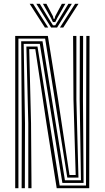

<svg xmlns="http://www.w3.org/2000/svg" viewBox="-20 -989 550 1009"><path d="M59.9 0V-800H231.5L285.4 -465L345.1 -69.3H377.8L366.1 -466.5L364.1 -800H381.4V-466.5L392.3 -55.5H333.7L217.2 -786.1H76.8V0ZM93.7 0 94.5 -341.9 91.3 -772.3H203.3L321.2 -41.6H405.5L398.7 -466.5L399.5 -800H416.8L416 -466.5L419.2 -27.7H307.8L189.3 -758.4H104.5L111.4 -341.9L110.6 0ZM128.7 0V-341.9L118.6 -744.5H177L293.5 -13.9H432L433.7 -800H450.5L448.9 0H278L223.5 -344.9L165.6 -730.7H133.5L143.1 -341.9L145.6 0ZM135.8 -969.2H153.7L233.4 -844.4H215.9ZM170.8 -969.2H189.1L242.2 -881.4L258.5 -855.9H270.1L286.2 -881.3L339.4 -969.2H357.7L280 -844.4H248.5ZM205.4 -969.2H223.6L258.3 -903.6L261.7 -890.2H266.9L270.2 -903.6L305.2 -969.2H323.5L280.9 -894.3L270.5 -873.2H258.1L247.8 -894.3ZM374.7 -969.2H392.6L312.5 -844.4H295Z"/></svg>

Font: Big Shoulders Inline Text SC Thin
Style: Regular
Weight: 100
Designer: Patric King
Foundry: XO Type Co
Version: Version 2.002